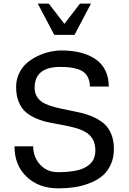

<svg xmlns="http://www.w3.org/2000/svg" viewBox="-20 -1012 701 1047"><path d="M472.2 -540 470.2 -538.1Q470.2 -564.9 461.9 -584.7Q453.6 -604.5 439.7 -616.2Q425.8 -627.9 404.3 -635Q382.8 -642.1 360.1 -644.5Q337.4 -647 308.1 -647Q168.9 -647 168.9 -533.2Q168.9 -502.4 183.8 -481Q198.7 -459.5 223.6 -447.5Q248.5 -435.5 281 -427.2Q313.5 -418.9 349.4 -412.1Q385.3 -405.3 420.9 -397Q456.5 -388.7 489 -374Q521.5 -359.4 546.4 -338.4Q571.3 -317.4 586.2 -282Q601.1 -246.6 601.1 -199.2Q601.1 -150.9 583.3 -113Q565.4 -75.2 536.4 -51.5Q507.3 -27.8 467 -12.5Q426.8 2.9 385.3 9Q343.8 15.1 297.9 15.1Q192.4 15.1 125.7 -47.6Q59.1 -110.4 59.1 -213.9H161.1Q161.1 -154.8 199 -114Q236.8 -73.2 294.9 -73.2Q322.8 -73.2 345.7 -75Q368.7 -76.7 393.1 -81.3Q417.5 -85.9 435.8 -94.5Q454.1 -103 469.2 -116Q484.4 -128.9 492.2 -148.4Q500 -168 500 -192.9Q500 -229 485.1 -253.9Q470.2 -278.8 445.3 -292.7Q420.4 -306.6 387.9 -315.4Q355.5 -324.2 319.6 -330.6Q283.7 -336.9 248 -344.2Q212.4 -351.6 179.9 -365Q147.5 -378.4 122.6 -398.9Q97.7 -419.4 82.8 -454.6Q67.9 -489.7 67.9 -538.1Q67.9 -578.6 84.7 -613Q101.6 -647.5 127.9 -669.7Q154.3 -691.9 187.7 -707.5Q221.2 -723.1 253.4 -730Q285.6 -736.8 314.9 -736.8Q371.6 -736.8 418 -725.3Q464.4 -713.9 499.5 -690.4Q534.7 -667 554 -628.7Q573.2 -590.3 573.2 -540ZM476.1 -992.2 386.2 -821.8H275.9L186 -992.2H246.1L331.1 -881.8L416 -992.2Z"/></svg>

Font: Perun
Style: Regular
Weight: 400
Version: Version 1.0000